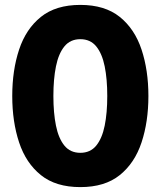

<svg xmlns="http://www.w3.org/2000/svg" viewBox="-20 -752 656 784"><path d="M308 12Q208 12 147 -37Q86 -86 58 -170.5Q30 -255 30 -360Q30 -465 58 -549.5Q86 -634 147 -683Q208 -732 308 -732Q408 -732 469 -683Q530 -634 558 -549.5Q586 -465 586 -360Q586 -255 558 -170.5Q530 -86 469 -37Q408 12 308 12ZM308 -128Q349 -128 373 -157.5Q397 -187 407.5 -239Q418 -291 418 -360Q418 -429 407.5 -481Q397 -533 373 -562.5Q349 -592 308 -592Q267 -592 243 -562.5Q219 -533 208.5 -481Q198 -429 198 -360Q198 -291 208.5 -239Q219 -187 243 -157.5Q267 -128 308 -128Z"/></svg>

Font: Kufam
Style: Bold
Weight: 700
Designer: Wael Morcos, Artur Schmal
Foundry: Original Type
Version: Version 1.300; ttfautohint (v1.8.3)